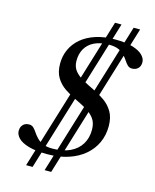

<svg xmlns="http://www.w3.org/2000/svg" viewBox="-129 -870 853 1057"><g transform="rotate(15 297.5 -342.0)"><path d="M228.5 99.5 499 -784.5H536L266 99.5ZM123 99.5 393 -784.5H430L160 99.5ZM239.5 -26Q298 -26 339 -45.5Q380 -65 401.5 -100Q423 -135 423 -182.5Q423 -222 404 -246.8Q385 -271.5 355 -288.8Q325 -306 291.2 -321.8Q257.5 -337.5 227.5 -358Q197.5 -378.5 178.2 -409.8Q159 -441 159 -490Q159 -533.5 176.2 -571Q193.5 -608.5 226.5 -636.5Q259.5 -664.5 307.5 -680.2Q355.5 -696 417.5 -696Q480.5 -696 519.5 -683.8Q558.5 -671.5 576.8 -652.5Q595 -633.5 595 -613Q595 -590.5 582 -577.8Q569 -565 547.5 -565Q532.5 -565 522.8 -574.5Q513 -584 503.8 -598.2Q494.5 -612.5 481.8 -626.5Q469 -640.5 448 -650Q427 -659.5 393 -659.5Q343.5 -659.5 309.8 -643Q276 -626.5 259 -597Q242 -567.5 242 -528Q242 -493 261 -470.2Q280 -447.5 310.2 -430.8Q340.5 -414 374.2 -398Q408 -382 438.2 -360.8Q468.5 -339.5 487.8 -307Q507 -274.5 507 -224.5Q507 -173.5 487.2 -130.5Q467.5 -87.5 430 -55.8Q392.5 -24 339.5 -6.5Q286.5 11 219.5 11Q153 11 112.5 -1Q72 -13 53.2 -32.2Q34.5 -51.5 34.5 -73Q34.5 -87.5 40.5 -98.5Q46.5 -109.5 57 -115.5Q67.5 -121.5 81.5 -121.5Q97 -121.5 107 -111.8Q117 -102 126.2 -88Q135.5 -74 148.8 -59.8Q162 -45.5 183.5 -35.8Q205 -26 239.5 -26Z"/></g></svg>

Font: Newsreader 36pt Medium
Style: Italic
Weight: 500
Italic angle: -17°
Designer: Hugues Gentile
Foundry: Production Type
Version: Version 1.003